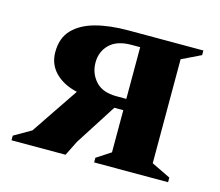

<svg xmlns="http://www.w3.org/2000/svg" viewBox="-73 -549 735 642"><g transform="rotate(15 294.0 -228.0)"><path d="M301 0V-16L350 -48V-194H319L228 -52L202 0H15V-16L74 -50L184 -213Q136 -224 108 -252.5Q80 -281 80 -323Q80 -372 108 -401Q136 -430 184.5 -443Q233 -456 296 -456H557V-440L491 -408V-48L557 -16V0ZM316 -233H350V-412H320Q270 -412 244.5 -387Q219 -362 219 -324Q219 -287 243 -260Q267 -233 316 -233Z"/></g></svg>

Font: Spectral
Style: Bold
Weight: 700
Designer: Jean-Baptiste Levee
Foundry: Production Type
Version: Version 2.001